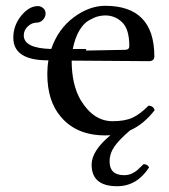

<svg xmlns="http://www.w3.org/2000/svg" viewBox="-20 -457 581 662"><path d="M494.1 120.1Q452.1 185.1 383.8 185.1Q295.9 185.1 295.9 110.8Q295.9 63 360.8 9.3Q352.1 9.8 342.8 9.8Q243.7 9.8 189.9 -54.2Q143.1 -108.4 143.1 -202.1Q143.1 -226.6 147 -249H145Q25.9 -249 25.9 -327.1Q25.9 -369.1 53 -402.6Q80.1 -436 110.8 -436Q120.6 -436 128.9 -429Q137.2 -421.9 137.2 -410.2Q137.2 -398.9 128.2 -388.9Q119.1 -378.9 106 -378.9Q89.8 -378.9 75.9 -366Q62 -353 62 -335Q62 -290.5 156.7 -288.1Q180.2 -356.9 233.9 -397Q287.6 -437 342.8 -437Q511.7 -437 512.2 -263.2Q512.2 -246.1 493.2 -246.1L227.1 -248Q227.1 -164.1 258.8 -110.8Q302.7 -39.1 368.2 -39.1Q410.2 -39.1 436.5 -51Q462.9 -63 492.2 -92.8Q509.3 -91.8 513.2 -77.1Q476.1 -28.8 428.2 -7.3Q391.1 24.4 374.5 48.3Q357.9 72.3 357.9 100.1Q357.9 147 408.2 147Q422.4 147 434.1 141.6Q445.8 136.2 453.4 129.6Q460.9 123 475.1 108.9Q488.3 108.9 494.1 120.1ZM231 -288.1H276.9V-282.7L411.1 -285.2Q426.3 -285.2 425.8 -298.8Q425.8 -356 401.4 -379.9Q377 -403.8 342.8 -403.8Q330.6 -403.8 317.6 -400.4Q304.7 -397 286.4 -386.7Q268.1 -376.5 253.2 -351.1Q238.3 -325.7 231 -288.1Z"/></svg>

Font: Linux Libertine
Style: Regular
Weight: 400
Designer: Philipp H. Poll
Foundry: Philipp H. Poll
Version: Version 5.3.0 ; ttfautohint (v0.9)